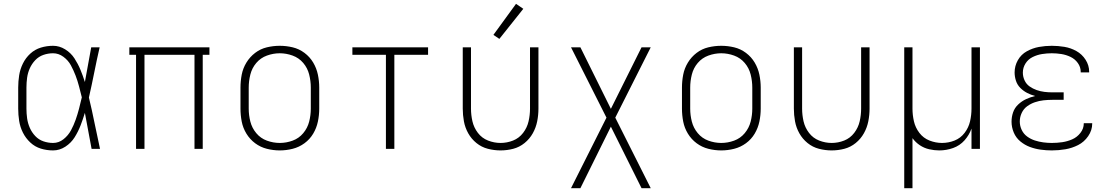

<svg xmlns="http://www.w3.org/2000/svg" viewBox="-20 -777 5800 1002"><path d="M257 8Q291 8 321 -11.5Q351 -31 369.5 -60.5Q388 -90 400.5 -122.5Q413 -155 423 -188Q432 -141 440.5 -94Q449 -47 458 0H502Q487 -67 473.5 -134.5Q460 -202 444 -268Q459 -334 472 -399.5Q485 -465 500 -530H456Q448 -485 439.5 -439.5Q431 -394 423 -349Q413 -381 400 -412.5Q387 -444 368.5 -472.5Q350 -501 320 -519.5Q290 -538 257 -538Q224 -538 193 -528.5Q162 -519 138 -497Q114 -475 99.5 -445.5Q85 -416 80 -384Q75 -352 75 -320V-210Q75 -178 80 -146Q85 -114 99.5 -85Q114 -56 138 -33.5Q162 -11 193 -1.5Q224 8 257 8ZM257 -31Q231 -31 206.5 -39.5Q182 -48 164 -67Q146 -86 135.5 -110Q125 -134 121.5 -159.5Q118 -185 118 -210V-320Q118 -346 121.5 -371.5Q125 -397 135.5 -420.5Q146 -444 164 -463Q182 -482 206.5 -490.5Q231 -499 257 -499Q286 -499 311 -480.5Q336 -462 350 -436Q364 -410 374.5 -382.5Q385 -355 392.5 -326Q400 -297 407 -269Q400 -239 392.5 -210Q385 -181 375 -152.5Q365 -124 350.5 -97Q336 -70 311.5 -50.5Q287 -31 257 -31Z M690 0H734V-491H995V0H1038V-491H1073V-530H655V-491H690Z M1440 8Q1474 8 1507.5 -0.5Q1541 -9 1569 -29.5Q1597 -50 1614.5 -79.5Q1632 -109 1639 -142.5Q1646 -176 1646 -210V-320Q1646 -354 1639 -387.5Q1632 -421 1614.5 -450.5Q1597 -480 1569 -501Q1541 -522 1507.5 -530Q1474 -538 1440 -538Q1406 -538 1372.5 -530Q1339 -522 1311.5 -501Q1284 -480 1266 -450.5Q1248 -421 1241.5 -387.5Q1235 -354 1235 -320V-210Q1235 -176 1241.5 -142.5Q1248 -109 1266 -79.5Q1284 -50 1311.5 -29.5Q1339 -9 1372.5 -0.5Q1406 8 1440 8ZM1440 -31Q1406 -31 1373 -43Q1340 -55 1317.5 -82Q1295 -109 1286.5 -142.5Q1278 -176 1278 -210V-320Q1278 -354 1286.5 -388Q1295 -422 1317.5 -448.5Q1340 -475 1373 -487Q1406 -499 1440 -499Q1474 -499 1507 -487Q1540 -475 1562.5 -448.5Q1585 -422 1593.5 -388Q1602 -354 1602 -320V-210Q1602 -176 1593.5 -142.5Q1585 -109 1562.5 -82Q1540 -55 1507 -43Q1474 -31 1440 -31Z M1994 0H2038V-491H2214V-530H1819V-491H1994Z M2592 8Q2626 8 2658.5 -0.5Q2691 -9 2717.5 -30.5Q2744 -52 2760.5 -81.5Q2777 -111 2783.5 -144Q2790 -177 2790 -210V-530H2746V-210Q2746 -177 2738.5 -144Q2731 -111 2710 -83.5Q2689 -56 2657.5 -43.5Q2626 -31 2592 -31Q2559 -31 2527 -43.5Q2495 -56 2474 -83.5Q2453 -111 2445.5 -144Q2438 -177 2438 -210V-530H2395V-210Q2395 -177 2401 -144Q2407 -111 2423.5 -81.5Q2440 -52 2466.5 -30.5Q2493 -9 2526 -0.5Q2559 8 2592 8ZM2586 -574 2711 -731 2673 -757 2555 -595Z M2960 205H3009L3168 -116L3328 205H3376L3191 -163L3376 -530H3328L3168 -209L3009 -530H2960L3145 -163Z M3744 8Q3778 8 3811.5 -0.5Q3845 -9 3873 -29.5Q3901 -50 3918.5 -79.5Q3936 -109 3943 -142.5Q3950 -176 3950 -210V-320Q3950 -354 3943 -387.5Q3936 -421 3918.5 -450.5Q3901 -480 3873 -501Q3845 -522 3811.5 -530Q3778 -538 3744 -538Q3710 -538 3676.5 -530Q3643 -522 3615.5 -501Q3588 -480 3570 -450.5Q3552 -421 3545.5 -387.5Q3539 -354 3539 -320V-210Q3539 -176 3545.5 -142.5Q3552 -109 3570 -79.5Q3588 -50 3615.5 -29.5Q3643 -9 3676.5 -0.5Q3710 8 3744 8ZM3744 -31Q3710 -31 3677 -43Q3644 -55 3621.5 -82Q3599 -109 3590.5 -142.5Q3582 -176 3582 -210V-320Q3582 -354 3590.5 -388Q3599 -422 3621.5 -448.5Q3644 -475 3677 -487Q3710 -499 3744 -499Q3778 -499 3811 -487Q3844 -475 3866.5 -448.5Q3889 -422 3897.5 -388Q3906 -354 3906 -320V-210Q3906 -176 3897.5 -142.5Q3889 -109 3866.5 -82Q3844 -55 3811 -43Q3778 -31 3744 -31Z M4320 8Q4354 8 4386.5 -0.5Q4419 -9 4445.5 -30.5Q4472 -52 4488.5 -81.5Q4505 -111 4511.5 -144Q4518 -177 4518 -210V-530H4474V-210Q4474 -177 4466.5 -144Q4459 -111 4438 -83.5Q4417 -56 4385.5 -43.5Q4354 -31 4320 -31Q4287 -31 4255 -43.5Q4223 -56 4202 -83.5Q4181 -111 4173.5 -144Q4166 -177 4166 -210V-530H4123V-210Q4123 -177 4129 -144Q4135 -111 4151.5 -81.5Q4168 -52 4194.5 -30.5Q4221 -9 4254 -0.5Q4287 8 4320 8Z M4699 205H4742V-56Q4758 -34 4780.5 -19Q4803 -4 4829.5 2Q4856 8 4882 8Q4919 8 4954 -4.5Q4989 -17 5013.5 -44.5Q5038 -72 5050 -106V0H5094V-530H5050V-210Q5050 -177 5042.5 -144Q5035 -111 5014 -83.5Q4993 -56 4961.5 -43.5Q4930 -31 4896 -31Q4863 -31 4831 -43.5Q4799 -56 4778 -83.5Q4757 -111 4749.5 -144Q4742 -177 4742 -210V-530H4699Z M5469 8Q5505 8 5540 2Q5575 -4 5606.5 -20Q5638 -36 5659 -66.5Q5680 -97 5680 -132V-134H5636V-133Q5636 -106 5618.5 -83.5Q5601 -61 5576 -50Q5551 -39 5524 -35Q5497 -31 5469 -31Q5447 -31 5424.5 -34Q5402 -37 5380.5 -44Q5359 -51 5340.5 -64.5Q5322 -78 5312 -99Q5302 -120 5302 -143Q5302 -166 5312 -187.5Q5322 -209 5340.5 -222.5Q5359 -236 5381 -243.5Q5403 -251 5426 -253.5Q5449 -256 5472 -256H5531V-295H5472Q5451 -295 5430.5 -297.5Q5410 -300 5390 -307Q5370 -314 5353 -326Q5336 -338 5327 -357.5Q5318 -377 5318 -398Q5318 -424 5332 -446Q5346 -468 5369.5 -479.5Q5393 -491 5418.5 -495Q5444 -499 5469 -499Q5494 -499 5519 -495Q5544 -491 5567 -480Q5590 -469 5605 -448Q5620 -427 5620 -402V-399H5664V-403Q5664 -436 5645.5 -465Q5627 -494 5597.5 -510.5Q5568 -527 5535 -532.5Q5502 -538 5469 -538Q5435 -538 5402 -532Q5369 -526 5339 -509.5Q5309 -493 5292 -463Q5275 -433 5275 -399Q5275 -377 5282 -355.5Q5289 -334 5305 -318Q5321 -302 5340.5 -292Q5360 -282 5382 -276Q5357 -270 5334.5 -259.5Q5312 -249 5293.5 -231.5Q5275 -214 5267 -190.5Q5259 -167 5259 -142Q5259 -113 5270.5 -85.5Q5282 -58 5305 -39Q5328 -20 5355 -10Q5382 0 5411 4Q5440 8 5469 8Z"/></svg>

Font: Iosevka Sparkle Extralight
Style: Regular
Weight: 200
Designer: Belleve Invis
Foundry: Belleve Invis
Version: Version 4.5.0; ttfautohint (v1.8.3)